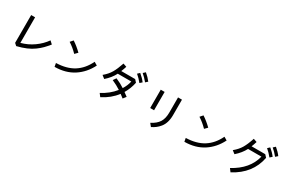

<svg xmlns="http://www.w3.org/2000/svg" viewBox="147 -2324 5706 3843"><g transform="rotate(30 3000.0 -403.0)"><path d="M259.8 -48.8V-691.4H350.6V-100.6Q504.9 -141.6 634.3 -233.4Q763.7 -325.2 848.6 -446.3L913.1 -386.7Q854.5 -314.5 806.2 -265.6Q757.8 -216.8 687 -164.1Q616.2 -111.3 522.9 -71.8Q429.7 -32.2 310.5 -2.9Z M1194.3 -612.3 1251 -676.8Q1352.5 -611.3 1456.1 -510.7L1394.5 -448.2Q1299.8 -545.9 1194.3 -612.3ZM1168.9 -108.4Q1412.1 -115.2 1572.8 -216.8Q1733.4 -318.4 1828.1 -516.6L1903.3 -472.7Q1798.8 -264.6 1617.7 -147Q1436.5 -29.3 1183.6 -27.3Z M2324.2 -379.9 2372.1 -449.2Q2495.1 -396.5 2577.1 -340.8Q2636.7 -435.5 2661.1 -541H2347.7Q2286.1 -418.9 2165 -313.5L2095.7 -368.2Q2193.4 -449.2 2245.6 -539.6Q2297.9 -629.9 2345.7 -774.4L2426.8 -746.1Q2406.2 -679.7 2381.8 -622.1H2703.1L2753.9 -566.4Q2722.7 -417 2647.5 -292Q2698.2 -256.8 2733.4 -228.5L2679.7 -159.2Q2618.2 -209 2599.6 -220.7Q2476.6 -58.6 2279.3 42L2226.6 -27.3Q2408.2 -120.1 2528.3 -270.5Q2441.4 -328.1 2324.2 -379.9ZM2772.5 -802.7 2821.3 -847.7Q2901.4 -781.2 2956.1 -708L2907.2 -664.1Q2842.8 -744.1 2772.5 -802.7ZM2681.6 -734.4 2729.5 -779.3Q2812.5 -710.9 2865.2 -639.6L2816.4 -595.7Q2752 -675.8 2681.6 -734.4Z M3252.9 -270.5V-694.3H3342.8V-270.5ZM3402.3 -14.6Q3523.4 -77.1 3576.7 -161.6Q3629.9 -246.1 3629.9 -382.8V-733.4H3720.7V-375Q3720.7 -283.2 3697.8 -210Q3674.8 -136.7 3633.8 -86.9Q3592.8 -37.1 3551.3 -5.9Q3509.8 25.4 3456.1 51.8Z M4194.3 -612.3 4251 -676.8Q4352.5 -611.3 4456.1 -510.7L4394.5 -448.2Q4299.8 -545.9 4194.3 -612.3ZM4168.9 -108.4Q4412.1 -115.2 4572.8 -216.8Q4733.4 -318.4 4828.1 -516.6L4903.3 -472.7Q4798.8 -264.6 4617.7 -147Q4436.5 -29.3 4183.6 -27.3Z M5106.4 -367.2Q5204.1 -448.2 5256.3 -536.6Q5308.6 -625 5357.4 -774.4L5437.5 -746.1Q5413.1 -667 5393.6 -622.1H5710L5760.7 -566.4Q5684.6 -168 5289.1 41L5236.3 -29.3Q5588.9 -218.8 5668 -541H5359.4Q5294.9 -417 5175.8 -313.5ZM5771.5 -813.5 5820.3 -858.4Q5900.4 -792 5955.1 -718.8L5906.2 -674.8Q5841.8 -754.9 5771.5 -813.5ZM5680.7 -745.1 5728.5 -790Q5811.5 -721.7 5864.3 -650.4L5815.4 -606.4Q5751 -686.5 5680.7 -745.1Z"/></g></svg>

Font: Gothic A1 Medium
Style: Regular
Weight: 500
Designer: HanYang I&C Co.,Ltd.
Foundry: HanYang I&C Co.,Ltd.
Version: Version 2.50